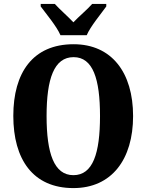

<svg xmlns="http://www.w3.org/2000/svg" viewBox="-20 -951 748 981"><path d="M289 -771H423C442 -816 496 -880 523 -918V-931H451C430 -906 381 -865 355 -837C329 -865 282 -906 260 -931H188V-918C216 -880 270 -816 289 -771ZM355 10C551 10 660 -137 660 -358C660 -580 551 -725 356 -725C148 -725 48 -580 48 -359C48 -137 148 10 355 10ZM355 -56C256 -56 218 -168 218 -358C218 -548 256 -659 356 -659C455 -659 491 -548 491 -358C491 -168 455 -56 355 -56Z"/></svg>

Font: Noto Serif Condensed ExtraBold
Style: Regular
Weight: 800
Width: 3
Designer: Monotype Design Team
Foundry: Monotype Imaging Inc.
Version: Version 2.013